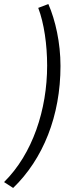

<svg xmlns="http://www.w3.org/2000/svg" viewBox="-64 -751 377 949"><path d="M1 178C149 35 235 -178 235 -425C235 -539 210 -651 175 -731L125 -712C154 -636 169 -529 169 -427C169 -209 97 10 -44 149Z"/></svg>

Font: Source Sans Pro
Style: Italic
Weight: 400
Italic angle: -11°
Designer: Paul D. Hunt
Foundry: Adobe Systems Incorporated
Version: Version 3.006;hotconv 1.0.111;makeotfexe 2.5.65597